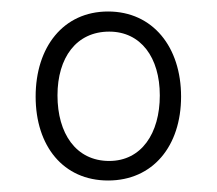

<svg xmlns="http://www.w3.org/2000/svg" viewBox="-20 -747 377 334"><path d="M168 -433C246 -433 295 -493 295 -579C295 -665 246 -727 168 -727C90 -727 42 -665 42 -579C42 -493 90 -433 168 -433ZM170 -467C112 -467 80 -515 80 -581C80 -647 113 -692 170 -692C225 -692 258 -647 258 -581C258 -515 226 -467 170 -467Z"/></svg>

Font: Noto Serif Devanagari Condensed Light
Style: Regular
Weight: 300
Width: 3
Designer: Universal Thirst, Indian Type Foundry and the Monotype Design Team
Foundry: Monotype Imaging Inc.
Version: Version 2.004